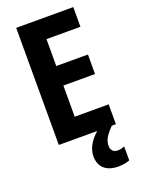

<svg xmlns="http://www.w3.org/2000/svg" viewBox="-174 -790 811 1100"><g transform="rotate(-20 232.0 -240.5)"><path d="M337 103C337 70 351 44 394 0H419V-121H212V-311H405V-430H212V-594H419V-714H71V0H305C257 42 235 87 235 129C235 195 276 233 352 233C382 233 404 227 420 221V136C410 140 396 145 379 145C352 145 337 129 337 103Z"/></g></svg>

Font: Noto Sans Thai Looped Condensed
Style: Bold
Weight: 700
Width: 3
Designer: Sasikarn Vongin, Ben Mitchell
Foundry: The Fontpad Ltd
Version: Version 1.001